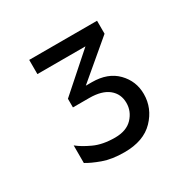

<svg xmlns="http://www.w3.org/2000/svg" viewBox="-88 -723 483 490"><g transform="rotate(-30 153.0 -478.0)"><path d="M148.1 -315.2Q111.4 -315.2 85.2 -324.7Q59.1 -334.2 44.1 -343.5V-395.3Q58.8 -383.1 84.2 -371.4Q109.5 -359.6 145.8 -359.6Q179.5 -359.6 197.3 -378.4Q215 -397.3 215 -421.9Q215 -448.5 195.5 -464.4Q175.9 -480.2 138.9 -480.2H90.9V-505.7L196.5 -599.2H54.9V-641H254.8V-602.7L147.1 -511.8H164.9Q211.8 -511.8 238.3 -484.7Q264.8 -457.6 264.8 -419.5Q264.8 -377.7 234.7 -346.5Q204.7 -315.2 148.1 -315.2Z"/></g></svg>

Font: Roundo Variable
Style: Regular
Weight: 200
Designer: Shiva Nallaperumal
Foundry: Indian Type Foundry
Version: Version 2.000